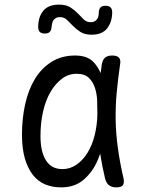

<svg xmlns="http://www.w3.org/2000/svg" viewBox="-20 -800 640 830"><path d="M244 10Q206 10 175 -3Q144 -16 122 -44Q100 -72 87.5 -115Q75 -158 75 -219Q75 -288 89 -350.5Q103 -413 131.5 -459.5Q160 -506 203.5 -533Q247 -560 305 -560Q353 -560 380 -536Q402 -515 415 -484Q417 -502 420 -521Q424 -543 435 -551.5Q446 -560 465 -560Q486 -560 494.5 -550.5Q503 -541 499 -521Q490 -459 484.5 -400Q479 -341 480 -282Q481 -223 489.5 -160.5Q498 -98 514 -29Q518 -9 511 0.5Q504 10 483.5 10Q463 10 451 0.5Q439 -9 434 -29Q421 -84 413 -136Q406 -114 396 -94Q374 -49 337 -19.5Q300 10 244 10ZM250 -69Q283 -69 310.5 -88Q338 -107 358 -139Q378 -171 389 -214.5Q400 -258 401 -306Q401 -333 400 -363.5Q399 -394 390.5 -420Q382 -446 364 -463.5Q346 -481 311 -481Q276 -481 247.5 -459.5Q219 -438 198 -402Q177 -366 166 -317Q155 -268 155 -212Q155 -145 178.5 -107Q202 -69 250 -69ZM203 -684Q202 -669 195 -662Q188 -655 174 -655Q159 -655 152 -662Q145 -669 145 -685Q146 -729 168 -754.5Q190 -780 235 -780Q266 -780 284.5 -768Q303 -756 316.5 -742Q330 -728 342 -716Q354 -704 373 -704Q383 -704 389.5 -708Q396 -712 400 -717.5Q404 -723 405.5 -731Q407 -739 407 -746Q408 -761 414.5 -768Q421 -775 435 -775Q451 -775 458 -768Q465 -761 465 -745Q464 -703 442.5 -676.5Q421 -650 376 -650Q346 -650 327.5 -662Q309 -674 295.5 -688Q282 -702 269.5 -714Q257 -726 239 -726Q228 -726 221.5 -722Q215 -718 211 -712.5Q207 -707 205.5 -699Q204 -691 203 -684Z"/></svg>

Font: Maple Mono Light
Style: Regular
Weight: 300
Monospace: yes
Designer: subframe7536
Version: Version 7.000